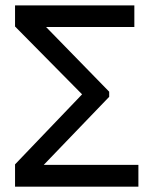

<svg xmlns="http://www.w3.org/2000/svg" viewBox="-20 -696 581 716"><path d="M36.1 0V-83L286.1 -344.2L36.1 -597.2V-675.8H481V-595.2H151.9L387.2 -354V-335L143.1 -81.1H496.1V0Z"/></svg>

Font: Lorenzo Sans
Style: Regular
Weight: 400
Foundry: Intel Corporation
Version: Version 1.00; ttfautohint (v1.5)